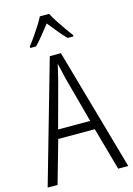

<svg xmlns="http://www.w3.org/2000/svg" viewBox="-139 -1016 750 1086"><g transform="rotate(-15 236.0 -473.5)"><path d="M413 0 343 -250H129L58 0H0L204 -715H269L472 0ZM258 -568Q253 -591 247 -615.5Q241 -640 236 -662Q231 -639 225.5 -615.5Q220 -592 214 -568L142 -302H330ZM262 -947Q274 -924 292.5 -895.5Q311 -867 330 -840Q349 -813 362 -797V-788H329Q306 -810 282 -840Q258 -870 235 -898Q213 -870 188.5 -839.5Q164 -809 143 -788H109V-797Q125 -817 143.5 -843.5Q162 -870 179.5 -897.5Q197 -925 208 -947Z"/></g></svg>

Font: Noto Sans Gurmukhi UI Condensed Light
Style: Regular
Weight: 300
Width: 3
Designer: Jelle Bosma - Monotype Design Team
Foundry: Monotype Imaging Inc.
Version: Version 2.004; ttfautohint (v1.8.4.7-5d5b)